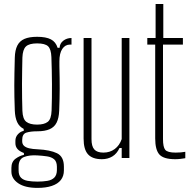

<svg xmlns="http://www.w3.org/2000/svg" viewBox="-20 -790 955 960"><path d="M167.5 149.5Q105 149.5 71 126.2Q37 103 37 67.5Q37 63 37 58.5Q37 54 37 49.5Q37 18.5 58.2 3.2Q79.5 -12 99.5 -15.5V-25Q77 -33.5 67 -45.5Q57 -57.5 57 -74Q57 -77 57 -80Q57 -83 57 -86Q57 -105.5 70 -119.2Q83 -133 98.5 -135.5V-145.5Q76 -157 65.8 -179.5Q55.5 -202 54 -237Q52.5 -275.5 52 -305.8Q51.5 -336 51.5 -364.2Q51.5 -392.5 52.2 -425.2Q53 -458 54 -502Q55 -539 66.5 -562Q78 -585 102.2 -595.5Q126.5 -606 165.5 -606Q210 -606 234.5 -593.2Q259 -580.5 268 -551H278Q279 -573 296.5 -586.5Q314 -600 337.5 -600V-567H329.5Q306 -567 291.5 -545.5Q277 -524 277 -483.5V-459.5Q278 -426 278.2 -398.5Q278.5 -371 278.5 -346Q278.5 -321 277.8 -294.5Q277 -268 276 -237Q274.5 -200 263.2 -177.2Q252 -154.5 228.2 -144Q204.5 -133.5 165.5 -133.5Q133.5 -133.5 112.2 -127Q91 -120.5 91 -90.5V-83.5Q91 -69.5 100 -61Q109 -52.5 126 -48.5Q143 -44.5 168.5 -43.5Q230.5 -40.5 265 -23.8Q299.5 -7 299.5 43Q299.5 47.5 299.5 52.5Q299.5 57.5 299.5 62Q299.5 90.5 284.2 110Q269 129.5 239.2 139.5Q209.5 149.5 167.5 149.5ZM167.5 118Q195.5 118 217.2 114.2Q239 110.5 251.5 98Q264 85.5 264.5 61Q264.5 56.5 264.5 52Q264.5 47.5 264.5 43Q264 17.5 250.5 6.2Q237 -5 215 -8.2Q193 -11.5 166.5 -13Q127.5 -15.5 100.2 -5Q73 5.5 73 44Q73 48.5 73 53Q73 57.5 73 62Q73 86.5 85 98.5Q97 110.5 118.2 114.2Q139.5 118 167.5 118ZM165.5 -167Q201 -167 218.8 -180.8Q236.5 -194.5 238 -238Q239 -266 239.5 -300Q240 -334 239.8 -369.5Q239.5 -405 238.8 -439.8Q238 -474.5 237 -504.5Q235.5 -544 220.5 -558.5Q205.5 -573 165.5 -573Q126 -573 109.8 -557.8Q93.5 -542.5 92 -502Q91.5 -476 90.8 -441.2Q90 -406.5 90 -369.2Q90 -332 90.5 -297.2Q91 -262.5 92 -236Q93.5 -195 111.5 -181Q129.5 -167 165.5 -167Z M489.5 6Q442 6 420 -18.5Q398 -43 398 -97V-600H437.5V-94.5Q437.5 -58.5 451.5 -42.8Q465.5 -27 497 -27Q529.5 -27 553.5 -44.8Q577.5 -62.5 588.5 -94.5V-600H627V0H588.5V-50H577.5Q564.5 -21.5 541.8 -7.8Q519 6 489.5 6Z M856 6Q798.5 6 777.2 -17.2Q756 -40.5 756 -98V-567H716.5V-600H758V-770H796.5V-600H894.5V-567H795V-94.5Q795 -55 806.2 -41Q817.5 -27 858 -27Q874 -27 883.8 -28Q893.5 -29 906.5 -31V1Q894.5 3 882 4.5Q869.5 6 856 6Z"/></svg>

Font: Big Shoulders Thin
Style: Regular
Weight: 100
Version: Version 2.002